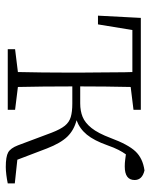

<svg xmlns="http://www.w3.org/2000/svg" viewBox="54 -580 532 681"><g transform="rotate(90 320.5 -239.0)"><path d="M572 7Q535 7 520 -1.5Q505 -10 495 -36L450 -156Q438 -187 425.5 -202.5Q413 -218 394.5 -223.5Q376 -229 347 -229H286Q286 -179 286.5 -126.5Q287 -74 288 -36L369 -26V0H154V-26L235 -36Q236 -74 236.5 -123.5Q237 -173 237 -210V-262Q237 -288 236.5 -320Q236 -352 236 -384.5Q236 -417 235 -442H86L66 -320H35L43 -472H369V-446L288 -436Q287 -397 286.5 -346.5Q286 -296 286 -257H346Q373 -257 394 -265.5Q415 -274 433.5 -297Q452 -320 469 -365Q492 -427 516.5 -453Q541 -479 584 -485Q618 -477 618 -450Q618 -415 570 -415Q557 -415 546.5 -416.5Q536 -418 527 -419Q519 -408 511 -392.5Q503 -377 495 -354Q478 -306 457 -280.5Q436 -255 406 -244Q441 -235 464 -211.5Q487 -188 506 -139L546 -34L630 -25V0Q616 3 600 5Q584 7 572 7Z"/></g></svg>

Font: Source Serif Pro Light
Style: Regular
Weight: 300
Designer: Frank Grießhammer
Foundry: Adobe Systems Incorporated
Version: Version 3.001;hotconv 1.0.111;makeotfexe 2.5.65597